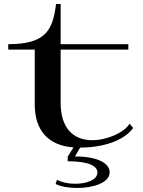

<svg xmlns="http://www.w3.org/2000/svg" viewBox="-20 -720 714 956"><path d="M21 -473H153V-200C153 -69 222 5 346 14L317 60V83C376 83 465 91 465 139C465 176 412 195 354 195C321 195 287 188 264 175L257 196C282 209 323 216 364 216C442 216 526 191 526 138C526 95 471 59 353 59L379 15C513 14 605 -29 643 -83L625 -104C601 -62 516 -22 439 -22C346 -22 282 -81 282 -208V-473H619V-500H282V-700H259C243 -567 205 -500 21 -500Z"/></svg>

Font: Sprat Extended Medium
Style: Regular
Weight: 500
Width: 9
Designer: Ethan Nakache
Foundry: Collletttivo
Version: Version 2.000;Glyphs 3.2 (3217)